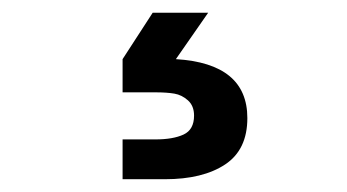

<svg xmlns="http://www.w3.org/2000/svg" viewBox="-20 -54 540 299"><path d="M217.8 -34.2H304.2L253.9 38.1Q365.2 44.9 365.2 129.9Q365.2 179.2 330.6 202.1Q295.9 225.1 236.8 225.1H170.9V163.1H222.2Q249.5 163.1 265.9 155.5Q282.2 147.9 282.2 126Q282.2 110.8 272.7 102.3Q263.2 93.8 251.5 91.8Q239.7 89.8 222.2 89.8H170.9V38.1Z"/></svg>

Font: TASA Orbiter Text
Style: Bold
Weight: 700
Designer: Weizhong Zhang
Version: Version 1.000;Glyphs 3.1.2 (3151)